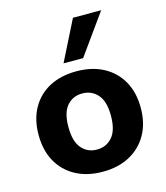

<svg xmlns="http://www.w3.org/2000/svg" viewBox="-114 -848 817 946"><g transform="rotate(-15 294.5 -374.5)"><path d="M294 11Q215 11 156.5 -20.5Q98 -52 66 -109.5Q34 -167 34 -246Q34 -324 66 -381.5Q98 -439 156.5 -470Q215 -501 294 -501Q373 -501 431.5 -470Q490 -439 522.5 -381.5Q555 -324 555 -246Q555 -167 522.5 -109.5Q490 -52 431.5 -20.5Q373 11 294 11ZM294 -102Q342 -102 372.5 -137Q403 -172 403 -246Q403 -319 372.5 -353.5Q342 -388 294 -388Q246 -388 216 -353.5Q186 -319 186 -246Q186 -172 216 -137Q246 -102 294 -102ZM244 -555 347 -760H491L344 -555Z"/></g></svg>

Font: Nunito Sans ExtraBold
Style: Regular
Weight: 800
Designer: Vernon Adams
Foundry: Vernon Adams
Version: Version 3.101; ttfautohint (v1.8.4.7-5d5b);gftools[0.9.27]